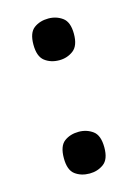

<svg xmlns="http://www.w3.org/2000/svg" viewBox="-86 -552 438 609"><g transform="rotate(-15 133.0 -247.5)"><path d="M133 -365Q105 -365 85.5 -380Q66 -395 66 -434Q66 -473 85.5 -487.5Q105 -502 133 -502Q159 -502 179 -487.5Q199 -473 199 -434Q199 -395 179 -380Q159 -365 133 -365ZM133 7Q105 7 85.5 -7.5Q66 -22 66 -61Q66 -101 85.5 -115.5Q105 -130 133 -130Q159 -130 179 -115.5Q199 -101 199 -61Q199 -22 179 -7.5Q159 7 133 7Z"/></g></svg>

Font: Noto Serif Georgian SemiCondensed SemiBold
Style: Regular
Weight: 600
Width: 4
Designer: Monotype Design Team, Akaki Razmadze
Foundry: Google LLC
Version: Version 2.003; ttfautohint (v1.8.4.7-5d5b)